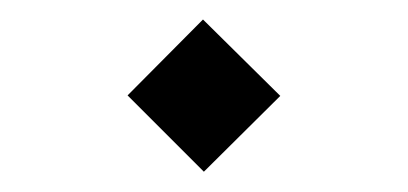

<svg xmlns="http://www.w3.org/2000/svg" viewBox="-20 -321 412 194"><path d="M186 -147.5 108.9 -224.6 185.1 -301.3 263.2 -224.1Z"/></svg>

Font: Vazirmatn UI NL ExtraLight
Style: Regular
Weight: 200
Designer: Saber Rastikerdar
Foundry: Saber Rastikerdar
Version: Version 33.003